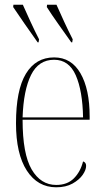

<svg xmlns="http://www.w3.org/2000/svg" viewBox="-20 -786 452 816"><path d="M219 10Q140 10 94 -61Q48 -132 48 -262Q48 -403 90 -472.5Q132 -542 210 -542Q283 -542 322 -474.5Q361 -407 361 -291V-277H76Q76 -132 114.5 -66Q153 0 219 0Q266 0 294 -28Q322 -56 333 -100Q346 -96 346 -81Q346 -64 331.5 -43Q317 -22 288.5 -6Q260 10 219 10ZM333 -287Q331 -400 302 -466Q273 -532 210 -532Q144 -532 112 -467.5Q80 -403 76 -287ZM140 -606Q111 -647 84.5 -685Q58 -723 36 -756L37 -766H77Q92 -732 110 -693Q128 -654 146 -619L144 -606ZM283 -606Q254 -647 227 -685Q200 -723 179 -756L180 -766H220Q235 -732 253 -693Q271 -654 289 -619L287 -606Z"/></svg>

Font: Noto Serif Display Condensed Thin
Style: Regular
Weight: 100
Width: 3
Designer: Monotype Design Team
Foundry: Monotype Imaging Inc.
Version: Version 2.009